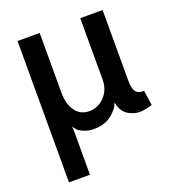

<svg xmlns="http://www.w3.org/2000/svg" viewBox="-133 -618 833 929"><g transform="rotate(-20 283.5 -153.0)"><path d="M63 211V-517H177V-210Q177 -151 202.8 -115Q228.5 -79 274 -79Q305 -79 330.5 -95Q356 -111 371 -138.2Q386 -165.5 386 -199V-517H501V-155Q501 -113 513.2 -96.2Q525.5 -79.5 556 -81L567 -4Q550.5 2 532 5Q513.5 8 502 8Q474.5 8 447.2 -7Q420 -22 407 -56L402.5 -76.5L392.5 -55.5Q372 -26.5 341.8 -8.2Q311.5 10 265 10Q244 10 222 2.8Q200 -4.5 184 -18L169.5 -37L171 -10V211Z"/></g></svg>

Font: Expletus Sans SemiBold
Style: Regular
Weight: 600
Version: Version 7.500